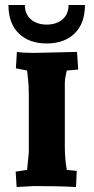

<svg xmlns="http://www.w3.org/2000/svg" viewBox="-20 -749 377 773"><path d="M89 -65 96 -135V-366Q96 -407 92.5 -435Q89 -463 89 -465L44 -474L48 -540Q71 -536 118 -536L290 -540L295 -469L249 -465Q241 -433 241 -414V-158Q241 -109 249 -65L289 -61L286 4Q217 0 117 0L47 4L43 -58ZM256 -729H322Q322 -655 280.5 -614.5Q239 -574 168 -574Q97 -574 55.5 -614.5Q14 -655 14 -729H80Q80 -692 104.5 -671Q129 -650 168 -650Q207 -650 231.5 -671Q256 -692 256 -729Z"/></svg>

Font: Andada SC
Style: Bold
Weight: 700
Designer: Carolina Giovagnoli
Foundry: Carolina Giovagnoli
Version: Version 1.003